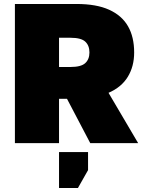

<svg xmlns="http://www.w3.org/2000/svg" viewBox="-20 -720 740 966"><path d="M55 0V-700H365Q465 -700 529 -671Q593 -642 624 -588Q655 -534 655 -456Q655 -386 623 -333.5Q591 -281 526 -253L675 0H434L317 -223H277V0ZM277 -383H335Q388 -383 409 -402.5Q430 -422 430 -456Q430 -491 409 -510.5Q388 -530 335 -530H277ZM277 226V45H423V136L372 226Z"/></svg>

Font: Golos Text ExtraBold
Style: Regular
Weight: 800
Designer: A.Korolkova, Vitaly Kuzmin
Foundry: ParaType Ltd
Version: Version 2.004